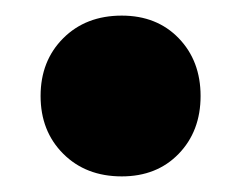

<svg xmlns="http://www.w3.org/2000/svg" viewBox="-20 -220 310 246"><path d="M32 -97Q32 -142 61 -171Q90 -200 136 -200Q181 -200 209 -171Q237 -142 237 -97Q237 -52 209 -23Q181 6 136 6Q90 6 61 -23Q32 -52 32 -97Z"/></svg>

Font: Nyght Serif Bold
Style: Regular
Weight: 700
Designer: Maksym Kobuzan
Version: Version 0.410